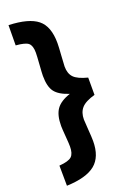

<svg xmlns="http://www.w3.org/2000/svg" viewBox="-168 -814 664 1001"><g transform="rotate(-20 164.0 -313.5)"><path d="M98 -171Q98 -231 120.5 -263Q143 -295 198 -313Q142 -331 120 -360Q98 -389 98 -449Q98 -463 101.5 -511Q105 -559 105 -576Q105 -614 88.5 -628.5Q72 -643 19 -647L20 -759Q131 -755 179.5 -716Q228 -677 228 -584Q228 -564 224.5 -516.5Q221 -469 221 -456Q221 -417 241.5 -395.5Q262 -374 317 -360V-264Q263 -249 242 -225Q221 -201 221 -162Q221 -151 224.5 -106.5Q228 -62 228 -41Q228 47 178.5 87.5Q129 128 20 132L19 20Q71 16 88 0Q105 -16 105 -55Q105 -72 101.5 -114Q98 -156 98 -171Z"/></g></svg>

Font: TypoPRO Titillium Text
Style: 800 wt
Weight: 800
Designer: Accademia di Belle Arti di Urbino and others
Foundry: Accademia di Belle Arti di Urbino and others.
Version: Version 25.000